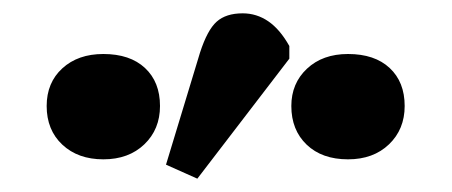

<svg xmlns="http://www.w3.org/2000/svg" viewBox="-20 -849 678 288"><path d="M276 -581 229 -602 280 -770Q291 -804 305 -816.5Q319 -829 344 -829Q365 -829 382.5 -817Q400 -805 414 -780V-761ZM135 -610Q97 -610 73.5 -632Q50 -654 50 -690Q50 -725 73.5 -746.5Q97 -768 135 -768Q175 -768 197.5 -747Q220 -726 220 -690Q220 -655 196.5 -632.5Q173 -610 135 -610ZM502 -610Q463 -610 440 -632Q417 -654 417 -690Q417 -724 440.5 -746Q464 -768 502 -768Q542 -768 564.5 -747Q587 -726 587 -690Q587 -655 563.5 -632.5Q540 -610 502 -610Z"/></svg>

Font: Literata 18pt
Style: Bold
Weight: 700
Designer: Latin by Veronika Burian and Jose Scaglione. Greek by Irene Vlachou. Cyrillic by Vera Evstafieva.
Foundry: TypeTogether
Version: Version 3.103;gftools[0.9.29]